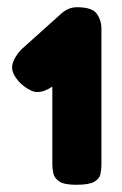

<svg xmlns="http://www.w3.org/2000/svg" viewBox="-20 -713 339 532"><path d="M191 -201Q158 -201 144.5 -210Q131 -219 128 -232Q125 -245 125 -257V-473Q116 -467 105.5 -462.5Q95 -458 82 -458Q73 -458 59.5 -465.5Q46 -473 35 -484Q10 -511 14 -532Q18 -553 38 -575L145 -671Q155 -681 167 -687Q179 -693 193 -693Q236 -693 248.5 -674.5Q261 -656 261 -636V-255Q261 -242 258 -229.5Q255 -217 240.5 -209Q226 -201 191 -201Z"/></svg>

Font: Fredoka Expanded
Style: Bold
Weight: 700
Width: 7
Designer: Ben Nathan
Foundry: Milena B. Brandão, Ben Nathan
Version: Version 2.001